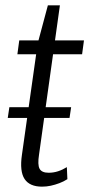

<svg xmlns="http://www.w3.org/2000/svg" viewBox="-20 -691 391 718"><path d="M137 7Q91 7 72 -21.5Q53 -50 62 -112L121 -529L159 -671H204L126 -113Q120 -75 128 -60Q136 -45 162 -45Q180 -45 197 -50.5Q214 -56 230 -66L232 -21Q218 -12 202 -6Q186 0 170 3.5Q154 7 137 7ZM52 -540H294L287 -488H45ZM246 -290 240 -250H9L15 -290Z"/></svg>

Font: Pathway Extreme Condensed ExtraLight
Style: Italic
Weight: 250
Width: 3
Italic angle: -8°
Version: Version 1.001;gftools[0.9.26]